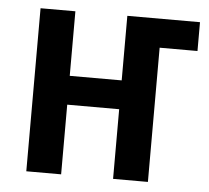

<svg xmlns="http://www.w3.org/2000/svg" viewBox="-44 -590 695 637"><g transform="rotate(5 303.5 -271.5)"><path d="M66 0V-543H182V-328H355V-543H597V-447H471V0H355V-232H182V0Z"/></g></svg>

Font: Noto Sans Condensed SemiBold
Style: Regular
Weight: 600
Width: 3
Designer: Monotype Design Team
Foundry: Monotype Imaging Inc.
Version: Version 2.013; ttfautohint (v1.8.4.7-5d5b)